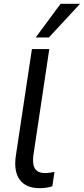

<svg xmlns="http://www.w3.org/2000/svg" viewBox="-20 -976 439 1005"><path d="M188 9Q116 9 83.5 -35Q51 -79 63 -161L147 -719H238L155 -165Q151 -134 155.5 -112.5Q160 -91 175.5 -80.5Q191 -70 216 -70Q228 -70 240 -72Q252 -74 265 -76L254 -1Q239 4 222 6.5Q205 9 188 9ZM167 -780 297 -956H399L236 -780Z"/></svg>

Font: Nunitoga
Style: Medium Italic
Weight: 500
Italic angle: -9°
Designer: Vernon Adams
Foundry: Vernon Adams
Version: Version 1.0